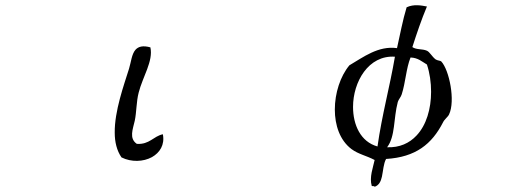

<svg xmlns="http://www.w3.org/2000/svg" viewBox="-20 -651 2040 738"><path d="M606 -135C569 -127 555 -95 506 -98C475 -119 491 -155 498 -187C505 -220 504 -261 513 -295C528 -355 570 -417 558 -469C529 -477 512 -472 501 -460C486 -443 484 -413 476 -387C456 -323 420 -224 421 -141C421 -105 429 -72 447 -46C485 -27 531 -29 564 -47C594 -64 614 -94 606 -135Z M1706 -211C1731 -263 1707 -382 1676 -415C1673 -418 1661 -418 1654 -423C1640 -434 1632 -451 1621 -456C1603 -464 1581 -459 1565 -470C1582 -523 1600 -576 1621 -626C1600 -630 1571 -636 1543 -623C1528 -574 1518 -519 1506 -466C1434 -476 1376 -431 1323 -400C1288 -358 1267 -293 1267 -230C1267 -170 1286 -112 1331 -78C1358 -58 1388 -53 1420 -36C1414 -7 1399 30 1409 64C1413 65 1419 63 1420 67C1437 61 1444 46 1448 28C1453 5 1454 -22 1464 -40C1578 -47 1640 -97 1683 -181C1688 -192 1702 -202 1706 -211ZM1637 -298C1637 -233 1619 -170 1581 -130C1554 -101 1516 -83 1468 -85C1500 -127 1492 -195 1509 -259C1512 -269 1521 -278 1524 -288C1539 -334 1541 -388 1558 -430C1587 -429 1602 -414 1621 -403C1632 -370 1637 -334 1637 -298ZM1498 -433C1478 -316 1448 -209 1431 -88C1366 -106 1337 -171 1337 -240C1337 -336 1396 -440 1498 -433Z"/></svg>

Font: Yuji Syuku Std R
Style: Regular
Weight: 400
Designer: Kataoka Yuji
Foundry: Kinuta Font Factory
Version: Version 3.000;hotconv 1.0.111;makeotfexe 2.5.65597